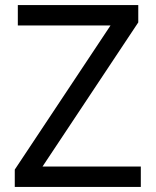

<svg xmlns="http://www.w3.org/2000/svg" viewBox="-20 -734 612 754"><path d="M533 0H38V-68L414 -634H50V-714H523V-646L147 -80H533Z"/></svg>

Font: Noto Sans Nabataean
Style: Regular
Weight: 400
Designer: Monotype Design Team
Foundry: Monotype Imaging Inc.
Version: Version 2.001; ttfautohint (v1.8.4.7-5d5b)